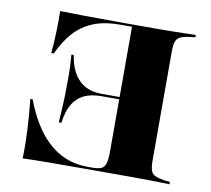

<svg xmlns="http://www.w3.org/2000/svg" viewBox="-68 -647 793 723"><g transform="rotate(10 328.5 -285.5)"><path d="M475.8 -2.4H463.7H300.8Q216.1 -2.4 160.5 -2Q104.8 -1.6 62.9 0Q64.5 -52.4 61.7 -109.3Q58.9 -166.1 52.4 -225.8H61.3Q79 -178.2 102.8 -138.7Q126.6 -99.2 157.3 -70.6Q187.9 -41.9 225.8 -26.6Q263.7 -11.3 311.3 -11.3H324.2Q349.2 -11.3 361.3 -16.5Q373.4 -21.8 377.8 -37.5Q382.3 -53.2 382.3 -83.9V-559.7H335.5Q277.4 -559.7 235.1 -542.7Q192.7 -525.8 162.5 -492.3Q132.3 -458.9 109.7 -409.7H100Q104 -452.4 105.2 -493.1Q106.5 -533.9 105.6 -571Q144.4 -570.2 196.4 -569.4Q248.4 -568.5 327.4 -568.5H463.7H475.8Q507.3 -568.5 535.1 -569Q562.9 -569.4 585.9 -570.2Q608.9 -571 624.2 -571V-562.1L602.4 -559.7Q579 -556.5 566.9 -550.4Q554.8 -544.4 550.4 -531.5Q546 -518.5 546 -492.7V-78.2Q546 -52.4 550.4 -39.5Q554.8 -26.6 566.9 -21Q579 -15.3 602.4 -11.3L624.2 -8.9V0Q608.9 -0.8 585.9 -1.2Q562.9 -1.6 535.1 -2Q507.3 -2.4 475.8 -2.4ZM412.1 -282.3H201.6V-291.1H412.1ZM183.1 -157.3H173.4Q175.8 -196.8 177 -219.8Q178.2 -242.7 178.6 -257.7Q179 -272.6 179 -287.1Q179 -314.5 179.4 -340.7Q179.8 -366.9 175.8 -416.9H184.7Q194.4 -354.8 226.6 -323Q258.9 -291.1 312.9 -291.1V-282.3Q274.2 -282.3 247.2 -269Q220.2 -255.6 204.4 -228.2Q188.7 -200.8 183.1 -157.3Z"/></g></svg>

Font: Playfair 144pt SemiExpanded Black
Style: Regular
Weight: 900
Width: 6
Designer: Claus Eggers Sørensen
Foundry: Claus Eggers Sørensen
Version: Version 2.203